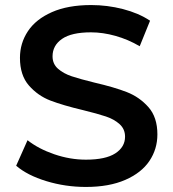

<svg xmlns="http://www.w3.org/2000/svg" viewBox="-20 -730 685 760"><path d="M44 -74 89 -175Q132 -141 194.5 -119.5Q257 -98 320 -98Q398 -98 436.5 -123Q475 -148 475 -189Q475 -219 453.5 -238.5Q432 -258 399 -269Q366 -280 309 -294Q229 -313 179.5 -332Q130 -351 94.5 -391.5Q59 -432 59 -501Q59 -559 90.5 -606.5Q122 -654 185.5 -682Q249 -710 341 -710Q405 -710 467 -694Q529 -678 574 -648L533 -547Q487 -574 437 -588Q387 -602 340 -602Q263 -602 225.5 -576Q188 -550 188 -507Q188 -477 209.5 -458Q231 -439 264 -428Q297 -417 354 -403Q432 -385 482 -365.5Q532 -346 567.5 -306Q603 -266 603 -198Q603 -140 571.5 -93Q540 -46 476 -18Q412 10 320 10Q239 10 163.5 -13Q88 -36 44 -74Z"/></svg>

Font: mBank SemiBold
Style: Regular
Weight: 600
Designer: Julieta Ulanovsky
Foundry: Julieta Ulanovsky
Version: Version 7.200